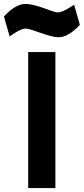

<svg xmlns="http://www.w3.org/2000/svg" viewBox="-73 -954 425 974"><path d="M70 0H208V-690H70ZM303 -930C303 -930 247 -891 221 -891C193 -891 115 -934 54 -934C1 -934 -53 -870 -53 -870L-24 -769C-24 -769 28 -809 56 -809C89 -809 173 -765 225 -765C279 -765 332 -828 332 -828Z"/></svg>

Font: TitilliumMaps29L
Style: 999 wt
Weight: 900
Designer: Campivisivi
Foundry: Accademia di Belle Arti di Urbino and students of MA course of Visual design